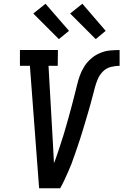

<svg xmlns="http://www.w3.org/2000/svg" viewBox="-20 -1001 656 1021"><path d="M188 0 139 -651H86V-735H288L287 -651H238L261 -245Q263 -217 264 -189Q265 -161 267 -133Q277 -158 285.5 -184Q294 -210 302.5 -235.5Q311 -261 319 -287Q327 -313 334 -338.5Q341 -364 348.5 -390Q356 -416 362.5 -442Q369 -468 376 -494Q383 -520 389 -546Q395 -572 404 -597.5Q413 -623 428 -647Q443 -671 464.5 -689.5Q486 -708 512 -719Q538 -730 564 -732.5Q590 -735 616 -735V-651Q593 -651 569.5 -645Q546 -639 528.5 -622Q511 -605 501 -582.5Q491 -560 485 -537Q479 -514 473 -491.5Q467 -469 461 -446.5Q455 -424 448 -401Q441 -378 434.5 -355.5Q428 -333 421 -310.5Q414 -288 407 -265.5Q400 -243 392 -220.5Q384 -198 376.5 -175.5Q369 -153 360.5 -131Q352 -109 342 -86.5Q332 -64 322 -42.5Q312 -21 300 0ZM489 -793 353 -929 418 -981 542 -837ZM293 -793 157 -929 222 -981 347 -837Z"/></svg>

Font: Iosevka Etoile Medium
Style: Italic
Weight: 500
Italic angle: -9°
Designer: Belleve Invis
Foundry: Belleve Invis
Version: Version 22.1.2; ttfautohint (v1.8.4)